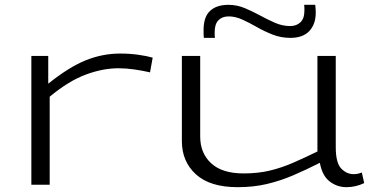

<svg xmlns="http://www.w3.org/2000/svg" viewBox="-20 -766 1543 796"><path d="M180 -534V-419Q266 -488 335.5 -516Q405 -544 478 -544Q517 -544 553 -539Q589 -534 613 -527L602 -466Q572 -473 537.5 -478Q503 -483 471 -483Q406 -483 335 -456.5Q264 -430 186 -365V0H110V-534Z M965 10Q851 10 792.5 -43Q734 -96 734 -181V-534H810V-200Q810 -131 855.5 -89Q901 -47 990 -47Q1049 -47 1097.5 -58.5Q1146 -70 1193.5 -90.5Q1241 -111 1296 -138V-534H1372V-156Q1372 -91 1394.5 -67.5Q1417 -44 1446 -44Q1464 -44 1480 -51L1490 -7Q1455 10 1416 10Q1378 10 1347 -13.5Q1316 -37 1306 -91Q1247 -61 1194 -38.5Q1141 -16 1086 -3Q1031 10 965 10ZM825 -609Q824 -618 824 -626.5Q824 -635 824 -642Q824 -696 851 -721Q878 -746 927 -746Q962 -746 994.5 -732.5Q1027 -719 1058 -702Q1089 -685 1120 -671.5Q1151 -658 1183 -658Q1209 -658 1225.5 -673.5Q1242 -689 1242 -722Q1242 -727 1242 -733.5Q1242 -740 1241 -746H1287Q1288 -738 1288.5 -729Q1289 -720 1289 -713Q1289 -666 1262.5 -637.5Q1236 -609 1184 -609Q1145 -609 1110.5 -622.5Q1076 -636 1045.5 -653.5Q1015 -671 985.5 -684.5Q956 -698 928 -698Q901 -698 885.5 -682Q870 -666 870 -633Q870 -628 870 -621.5Q870 -615 871 -609Z"/></svg>

Font: Georama ExtraExtended Light
Style: Regular
Weight: 300
Width: 8
Designer: Jean-Baptiste Levee
Foundry: Production Type
Version: Version 1.000